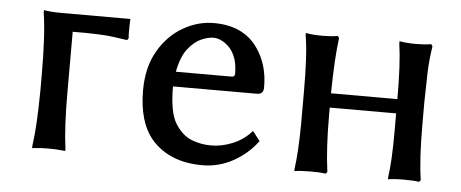

<svg xmlns="http://www.w3.org/2000/svg" viewBox="-41 -597 1696 706"><g transform="rotate(5 806.5 -244.0)"><path d="M95.7 -489.3V-499L100.6 -498L116.2 -496.1Q131.8 -494.1 161.1 -494.1H415V-490.2Q414.1 -479.5 414.1 -469.7V-436.5Q414.1 -429.7 415 -423.8V-422.9L410.2 -416H407.2L359.4 -422.9Q311.5 -429.7 208 -428.7V-204.1Q208 -77.1 218.8 2V10.7L213.9 9.8L200.2 8.8Q186.5 6.8 157.2 6.8Q127.9 6.8 115.2 8.8L101.6 9.8L96.7 10.7V2Q107.4 -70.3 108.4 -204.1V-259.8Q108.4 -408.2 95.7 -489.3Z M484.4 -237.3Q484.4 -322.3 519.5 -382.8Q554.7 -443.4 609.4 -474.6Q664.1 -505.9 722.7 -505.9Q831.1 -505.9 883.8 -431.6Q927.7 -370.1 926.8 -285.2Q926.8 -260.7 902.3 -260.7H592.8Q592.8 -165 618.2 -124.5Q643.6 -84 678.2 -70.3Q712.9 -56.6 751 -56.6Q789.1 -56.6 828.6 -72.3Q868.2 -87.9 897.5 -120.1L900.4 -123L927.7 -87.9L925.8 -85.9Q891.6 -40 838.9 -10.7Q786.1 18.6 725.6 18.6Q603.5 18.6 537.1 -57.6Q484.4 -120.1 484.4 -237.3ZM598.6 -315.4H804.7Q816.4 -315.4 816.4 -327.1Q816.4 -405.3 766.6 -438.5Q745.1 -452.1 726.1 -452.1Q707 -452.1 681.6 -441.4Q656.2 -430.7 632.8 -401.4Q609.4 -372.1 598.6 -315.4Z M1062.5 -489.3V-499Q1087.9 -494.1 1124 -494.1Q1156.2 -494.1 1177.7 -498H1180.7L1185.5 -491.2V-489.3Q1175.8 -419.9 1173.8 -286.1H1418.9Q1418.9 -417 1408.2 -489.3V-499Q1433.6 -494.1 1468.8 -494.1Q1502.9 -494.1 1522.5 -498H1525.4L1530.3 -491.2V-489.3Q1522.5 -440.4 1521 -395Q1519.5 -349.6 1518.6 -285.2V-203.1Q1518.6 -73.2 1530.3 2V3.9L1524.4 9.8H1522.5Q1507.8 6.8 1468.8 6.8Q1429.7 6.8 1410.2 10.7V2Q1418.9 -56.6 1418.9 -163.1V-233.4H1173.8V-203.1Q1173.8 -84 1185.5 2V3.9L1179.7 9.8H1177.7Q1161.1 6.8 1124 6.8Q1085 6.8 1064.5 10.7V2Q1073.2 -56.6 1074.2 -163.1V-285.2Q1074.2 -424.8 1062.5 -489.3Z"/></g></svg>

Font: GenEi LateMin P v2
Style: Medium
Weight: 500
Designer: o_tamon (Modified)
Foundry: o_tamon / Adobe Systems Incorporated / FONT 910 / Philipp H. Poll
Version: Version 2.1;Original Version 1.004